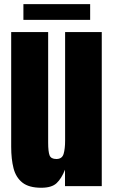

<svg xmlns="http://www.w3.org/2000/svg" viewBox="-20 -885 539 913"><path d="M176.3 7.8Q117.7 7.8 86.7 -16.6Q55.7 -41 44.4 -84.7Q33.2 -128.4 33.2 -187V-732.4H209V-207.5Q209 -163.6 215.8 -146.2Q222.7 -128.9 248 -128.9Q275.4 -128.9 282.5 -153.3Q289.6 -177.7 289.6 -216.3V-732.4H463.9V0H289.1V-78.1Q272.5 -36.1 249.3 -14.2Q226.1 7.8 176.3 7.8ZM91.3 -790.5V-865.2H408.7V-790.5Z"/></svg>

Font: Anton SC
Style: Regular
Weight: 400
Designer: Vernon Adams
Foundry: Vernon Adams
Version: Version 2.116; ttfautohint (v1.8.4.7-5d5b)